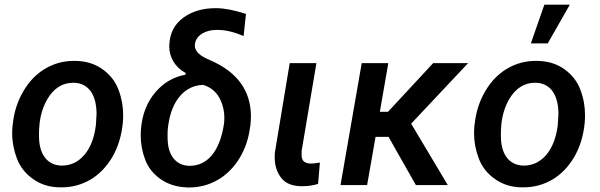

<svg xmlns="http://www.w3.org/2000/svg" viewBox="-20 -802 2599 832"><path d="M34.2 -255.9C33.2 -245.1 32.7 -234.9 32.7 -224.6C32.7 -188 39.6 -151.4 53.2 -115.2C66.9 -79.1 90.3 -49.3 123 -26.4C155.8 -2.9 194.3 9.3 239.3 9.8C241.7 9.8 244.1 9.8 247.1 9.8C292 9.8 333.5 -1.5 371.6 -23.4C409.7 -45.9 441.4 -78.6 466.8 -121.6C491.7 -164.6 506.8 -213.9 512.2 -270C513.2 -281.7 513.7 -293 513.7 -303.7C513.7 -340.3 507.3 -377 493.7 -412.6C480.5 -448.7 457 -478.5 424.3 -502C391.6 -525.4 352.5 -537.6 307.1 -538.1C304.7 -538.1 302.2 -538.1 299.8 -538.1C254.9 -538.1 213.9 -526.9 175.8 -504.4C137.7 -481.9 106.4 -449.7 81.5 -407.2C56.6 -364.7 41 -317.9 35.6 -266.1ZM149.4 -199.2C148.9 -205.1 148.9 -211.4 148.9 -218.3C148.9 -231.9 149.4 -248 151.4 -266.1C155.8 -305.7 167 -340.3 184.1 -370.6C211.9 -418.9 250 -443.4 297.4 -443.4C298.8 -443.4 299.8 -443.4 301.3 -443.4C364.3 -440.9 398.4 -391.1 398.4 -307.6L395.5 -259.8C388.7 -205.1 372.1 -162.1 345.7 -130.9C319.3 -100.1 286.6 -84.5 248.5 -84.5C247.6 -84.5 246.1 -84.5 245.1 -84.5C186.5 -86.4 152.8 -130.9 149.4 -199.2Z M713.9 -610.4C713.9 -607.4 713.4 -604 713.4 -601.1C713.4 -555.2 737.3 -511.2 784.2 -485.8V-478.5C732.9 -469.2 689.5 -444.3 653.8 -402.8C618.2 -361.3 597.2 -309.6 591.3 -247.6C590.3 -236.3 589.8 -225.1 589.8 -214.4C589.8 -179.2 596.2 -144 609.4 -109.4C622.6 -74.7 645.5 -46.9 677.2 -24.9C709 -2.9 747.6 8.8 792.5 10.3C794.9 10.3 797.9 10.3 800.3 10.3C844.2 10.3 884.8 -0.5 922.9 -22C960.4 -43.5 992.2 -74.7 1017.1 -115.2C1042 -155.8 1057.6 -201.7 1064 -252.9L1065.4 -262.7C1066.4 -274.4 1067.4 -285.6 1067.4 -296.9C1067.4 -407.7 1009.3 -488.8 894 -539.6L872.6 -549.3C840.3 -564.9 824.2 -583.5 824.2 -605C824.2 -607.9 824.7 -610.8 825.2 -613.8C828.6 -631.8 838.9 -646 856.4 -656.7C873.5 -667 894.5 -672.4 919.4 -672.4C920.4 -672.4 921.9 -672.4 922.9 -672.4C956.5 -672.4 994.1 -663.6 1035.6 -646L1045.9 -741.7C996.1 -757.8 953.6 -766.1 918.5 -766.6C917 -766.6 916 -766.6 914.6 -766.6C858.9 -766.6 812 -752.9 773.9 -725.1C736.3 -697.3 716.3 -658.7 713.9 -610.4ZM709 -258.8C716.8 -314 734.4 -356.9 761.2 -387.2C788.1 -417.5 821.3 -433.1 860.8 -434.1C892.1 -424.3 915 -405.8 930.2 -378.9C944.8 -351.6 952.1 -322.8 952.1 -292C952.1 -283.7 951.7 -274.9 950.7 -266.1C932.6 -143.6 877 -83.5 802.2 -83.5C801.3 -83.5 799.8 -83.5 798.8 -83.5C742.2 -85.4 708.5 -128.9 706.5 -196.8C706.1 -203.1 706.1 -209.5 706.1 -215.8C706.1 -228 706.5 -239.7 708 -251.5Z M1235.4 -528.3 1171.4 -142.6C1170.4 -134.8 1170.4 -127.4 1170.4 -120.1C1170.4 -85.9 1179.2 -56.6 1197.8 -32.2C1215.8 -8.3 1245.1 4.4 1285.6 4.9C1287.6 4.9 1289.6 4.9 1291.5 4.9C1314 4.9 1336.4 1.5 1358.4 -4.9L1366.2 -97.7C1351.6 -94.7 1337.9 -93.3 1325.2 -93.3C1300.8 -94.2 1288.1 -105 1287.1 -126V-147.9L1351.1 -528.3Z M1782.2 0H1920.4L1761.7 -266.1L2008.3 -528.3H1856.9L1661.1 -317.4H1626L1662.6 -528.3H1547.4L1455.6 0H1570.8L1607.4 -209H1663.6Z M2280.3 -613.8H2353.5L2449.2 -781.7H2338.9ZM2035.6 -255.9C2034.7 -245.1 2034.2 -234.9 2034.2 -224.6C2034.2 -188 2041 -151.4 2054.7 -115.2C2068.4 -79.1 2091.8 -49.3 2124.5 -26.4C2157.2 -2.9 2195.8 9.3 2240.7 9.8C2243.2 9.8 2245.6 9.8 2248.5 9.8C2293.5 9.8 2335 -1.5 2373 -23.4C2411.1 -45.9 2442.9 -78.6 2468.3 -121.6C2493.2 -164.6 2508.3 -213.9 2513.7 -270C2514.6 -281.7 2515.1 -293 2515.1 -303.7C2515.1 -340.3 2508.8 -377 2495.1 -412.6C2481.9 -448.7 2458.5 -478.5 2425.8 -502C2393.1 -525.4 2354 -537.6 2308.6 -538.1C2306.2 -538.1 2303.7 -538.1 2301.3 -538.1C2256.3 -538.1 2215.3 -526.9 2177.2 -504.4C2139.2 -481.9 2107.9 -449.7 2083 -407.2C2058.1 -364.7 2042.5 -317.9 2037.1 -266.1ZM2150.9 -199.2C2150.4 -205.1 2150.4 -211.4 2150.4 -218.3C2150.4 -231.9 2150.9 -248 2152.8 -266.1C2157.2 -305.7 2168.5 -340.3 2185.5 -370.6C2213.4 -418.9 2251.5 -443.4 2298.8 -443.4C2300.3 -443.4 2301.3 -443.4 2302.7 -443.4C2365.7 -440.9 2399.9 -391.1 2399.9 -307.6L2397 -259.8C2390.1 -205.1 2373.5 -162.1 2347.2 -130.9C2320.8 -100.1 2288.1 -84.5 2250 -84.5C2249 -84.5 2247.6 -84.5 2246.6 -84.5C2188 -86.4 2154.3 -130.9 2150.9 -199.2Z"/></svg>

Font: Roboto Medium
Style: Italic
Weight: 500
Italic angle: -12°
Designer: Google
Version: Version 2.137; 2017